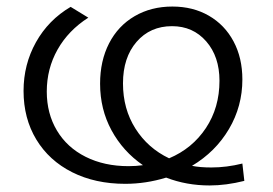

<svg xmlns="http://www.w3.org/2000/svg" viewBox="-20 -555 834 587"><path d="M621 12Q550 12 488 -12Q426 7 363 7Q271 7 200.5 -28.5Q130 -64 91 -128.5Q52 -193 52 -277Q52 -358 90 -426Q128 -494 196 -534L250 -501Q189 -462 156 -403.5Q123 -345 123 -275Q123 -208 154 -156Q185 -104 242 -75.5Q299 -47 373 -47Q396 -47 417 -50Q356 -92 321 -156.5Q286 -221 286 -299Q286 -369 313.5 -422.5Q341 -476 391.5 -505.5Q442 -535 507 -535Q570 -535 618.5 -507Q667 -479 694 -428.5Q721 -378 721 -312Q721 -230 680 -160.5Q639 -91 567 -48Q591 -43 626 -43Q673 -43 721 -55L727 -2Q671 12 621 12ZM497 -71Q568 -101 609.5 -163.5Q651 -226 651 -308Q651 -382 610.5 -428.5Q570 -475 506 -475Q439 -475 397.5 -427Q356 -379 356 -300Q356 -222 394 -162Q432 -102 497 -71Z"/></svg>

Font: Montserrat-Regular
Style: Regular
Weight: 400
Version: Version 7.200